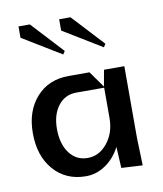

<svg xmlns="http://www.w3.org/2000/svg" viewBox="-67 -591 554 651"><g transform="rotate(-10 210.0 -265.0)"><path d="M313 -415 180 -496V-535H219L320 -426ZM173 -415 40 -496V-535H79L180 -426ZM25 -170Q25 -246 67 -293Q109 -340 178 -340H250L290 -284L300 -340H370V-92L373 2L300 -2L296 -75Q277 -38 245.5 -16.5Q214 5 178 5Q109 5 67 -43Q25 -91 25 -170ZM108 -170Q108 -118 131.5 -86.5Q155 -55 194 -55Q234 -55 262 -90Q290 -125 290 -175V-280H194Q155 -280 131.5 -249.5Q108 -219 108 -170Z"/></g></svg>

Font: Glametrix
Style: Bold
Weight: 700
Designer: gluk
Foundry: gluk
Version: Version 0.40